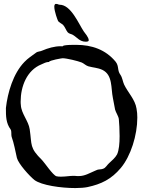

<svg xmlns="http://www.w3.org/2000/svg" viewBox="-20 -948 728 976"><path d="M363 8C388 8 410 6 425 3C495 -12 546 -37 594 -94C645 -155 678 -261 678 -350C678 -366 677 -381 674 -396C667 -442 630 -478 611 -518C604 -533 602 -554 592 -568C575 -591 586 -611 568 -634C517 -696 446 -720 368 -720C359 -720 298 -721 298 -712C294 -713 291 -713 288 -713C257 -713 223 -703 195 -691C186 -686 171 -687 163 -680C143 -665 122 -652 104 -633C47 -574 19 -478 10 -399C10 -357 10 -323 34 -290C40 -281 36 -263 39 -253C51 -220 58 -180 66 -145C74 -115 129 -54 155 -33C191 -6 290 8 363 8ZM291 -50C283 -50 274 -50 267 -52C249 -57 206 -122 194 -134C129 -198 143 -209 131 -291C125 -333 88 -371 86 -414C85 -420 85 -426 85 -432C85 -508 116 -591 191 -621C202 -626 215 -633 228 -633H229C232 -642 296 -652 298 -652C319 -652 376 -638 396 -630C407 -625 416 -615 429 -611C454 -604 476 -604 500 -593C554 -567 543 -501 554 -449C558 -430 561 -410 565 -391C569 -376 582 -358 584 -343C586 -321 588 -289 588 -256C588 -220 585 -184 575 -163C566 -146 548 -131 534 -118C525 -110 517 -95 506 -91C496 -86 485 -88 475 -85L461 -79C435 -68 411 -53 381 -53C374 -53 367 -53 360 -54H349C335 -54 313 -50 291 -50ZM283 -924C277 -924 274 -928 267 -928H262C258 -926 256 -921 256 -914C256 -890 273 -845 275 -842C279 -834 294 -828 301 -821C311 -810 315 -795 324 -784C331 -776 341 -776 350 -771C372 -758 385 -736 416 -736C427 -736 431 -739 431 -743V-744C431 -758 411 -781 406 -788C379 -828 341 -924 283 -924Z"/></svg>

Font: Ancial
Style: Regular
Weight: 400
Designer: Daytona Mess (Anne-Dauphine Borione)
Foundry: Daytona Mess (Anne-Dauphine Borione)
Version: Version 1.000;Glyphs 3.2 (3192)